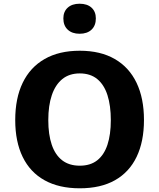

<svg xmlns="http://www.w3.org/2000/svg" viewBox="-20 -991 847 1021"><path d="M404.3 10.3Q293.5 10.3 216.8 -32.5Q140.1 -75.2 100.6 -156.5Q61 -237.8 61 -352.5Q61 -468.8 100.8 -551Q140.6 -633.3 217.3 -677.2Q293.9 -721.2 404.3 -721.2Q514.2 -721.2 590.3 -677.2Q666.5 -633.3 706.1 -550.8Q745.6 -468.3 745.6 -353Q745.6 -238.3 706.5 -157Q667.5 -75.7 591.6 -32.7Q515.6 10.3 404.3 10.3ZM404.3 -109.9Q460.9 -109.9 497.3 -138.7Q533.7 -167.5 551.5 -221.7Q569.3 -275.9 569.3 -352.1Q569.3 -429.2 551.5 -484.9Q533.7 -540.5 497.1 -570.6Q460.4 -600.6 404.3 -600.6Q348.6 -600.6 311.5 -570.6Q274.4 -540.5 255.6 -485.1Q236.8 -429.7 236.8 -352.1Q236.8 -275.9 255.1 -221.7Q273.4 -167.5 310.5 -138.7Q347.7 -109.9 404.3 -109.9ZM403.3 -811.5Q363.3 -811.5 340.1 -833.3Q316.9 -855 316.9 -893.1Q316.9 -929.2 340.1 -950.2Q363.3 -971.2 403.3 -971.2Q443.8 -971.2 466.8 -950.2Q489.7 -929.2 489.7 -893.1Q489.7 -855 466.8 -833.3Q443.8 -811.5 403.3 -811.5Z"/></svg>

Font: Comme
Style: Bold
Weight: 700
Version: Version 1.000;gftools[0.9.27]